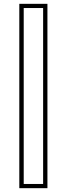

<svg xmlns="http://www.w3.org/2000/svg" viewBox="-20 -770 349 1004"><path d="M81 214V-750H228V214ZM104 192H205.5V-728H104Z"/></svg>

Font: Tourney Expanded ExtraLight
Style: Regular
Weight: 200
Width: 7
Designer: Tyler Finck
Foundry: Etcetera Type Co
Version: Version 1.010; ttfautohint (v1.8.3)